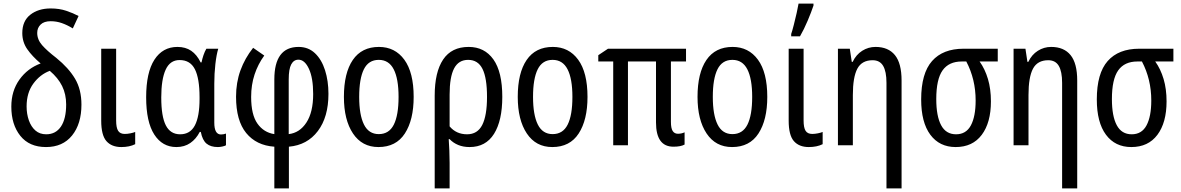

<svg xmlns="http://www.w3.org/2000/svg" viewBox="-20 -808 6567 1068"><path d="M262 -761Q310 -761 348.5 -748Q387 -735 417 -719L385 -650Q354 -669 324 -679.5Q294 -690 262 -690Q225 -690 206 -671.5Q187 -653 187 -625Q187 -588 214 -557Q241 -526 293 -486Q362 -430 397.5 -370Q433 -310 433 -226Q433 -119 381 -54.5Q329 10 236 10Q143 10 93 -52.5Q43 -115 43 -215Q43 -302 88 -365Q133 -428 206 -455Q159 -495 131.5 -534.5Q104 -574 104 -624Q104 -691 148.5 -726Q193 -761 262 -761ZM257 -414Q203 -394 165.5 -343Q128 -292 128 -216Q128 -174 140.5 -138.5Q153 -103 177 -82Q201 -61 237 -61Q290 -61 319 -104Q348 -147 348 -227Q348 -284 325.5 -329.5Q303 -375 257 -414Z M626 -537V-138Q626 -98 637 -80.5Q648 -63 674 -63Q689 -63 706 -66.5Q723 -70 732 -74V-6Q700 10 655 10Q601 10 572 -23Q543 -56 543 -137V-537Z M961 10Q883 10 838 -60Q793 -130 793 -267Q793 -405 839 -476Q885 -547 967 -547Q1012 -547 1043.5 -525.5Q1075 -504 1096 -461H1101Q1105 -481 1112 -501.5Q1119 -522 1128 -537H1194Q1184 -504 1178 -451.5Q1172 -399 1172 -342V-126Q1172 -60 1209 -60Q1224 -60 1237 -65V0Q1231 4 1217 7Q1203 10 1192 10Q1152 10 1129 -9Q1106 -28 1097 -74H1091Q1071 -35 1038.5 -12.5Q1006 10 961 10ZM982 -61Q1038 -61 1064 -110.5Q1090 -160 1090 -258V-267Q1090 -372 1064 -423Q1038 -474 979 -474Q926 -474 901.5 -420.5Q877 -367 877 -266Q877 -160 902.5 -110.5Q928 -61 982 -61Z M1388 -542 1450 -499Q1415 -451 1396 -393.5Q1377 -336 1377 -269Q1377 -170 1412 -120.5Q1447 -71 1506 -62V-366Q1506 -547 1641 -547Q1695 -547 1732 -512Q1769 -477 1788 -417.5Q1807 -358 1807 -286Q1807 -157 1748 -79Q1689 -1 1587 8V240H1506V8Q1406 1 1349.5 -68Q1293 -137 1293 -270Q1293 -349 1317.5 -416.5Q1342 -484 1388 -542ZM1640 -476Q1614 -476 1600 -450Q1586 -424 1586 -366V-62Q1647 -69 1684.5 -126.5Q1722 -184 1722 -285Q1722 -374 1698.5 -425Q1675 -476 1640 -476Z M2281 -269Q2281 -141 2232 -65.5Q2183 10 2085 10Q1994 10 1943.5 -65.5Q1893 -141 1893 -269Q1893 -402 1942.5 -474.5Q1992 -547 2088 -547Q2177 -547 2229 -476Q2281 -405 2281 -269ZM1978 -269Q1978 -169 2004.5 -115.5Q2031 -62 2087 -62Q2144 -62 2170.5 -114.5Q2197 -167 2197 -269Q2197 -370 2170 -422.5Q2143 -475 2087 -475Q2030 -475 2004 -422.5Q1978 -370 1978 -269Z M2774 -269Q2774 -137 2728 -63.5Q2682 10 2592 10Q2557 10 2529 -1.5Q2501 -13 2481 -34H2476Q2478 -5 2479.5 29.5Q2481 64 2481 98V240H2398V-276Q2398 -407 2445 -477Q2492 -547 2587 -547Q2675 -547 2724.5 -477.5Q2774 -408 2774 -269ZM2584 -475Q2531 -475 2506 -427.5Q2481 -380 2481 -282V-105Q2518 -61 2578 -61Q2636 -61 2662.5 -113Q2689 -165 2689 -269Q2689 -374 2664 -424.5Q2639 -475 2584 -475Z M3248 -269Q3248 -141 3199 -65.5Q3150 10 3052 10Q2961 10 2910.5 -65.5Q2860 -141 2860 -269Q2860 -402 2909.5 -474.5Q2959 -547 3055 -547Q3144 -547 3196 -476Q3248 -405 3248 -269ZM2945 -269Q2945 -169 2971.5 -115.5Q2998 -62 3054 -62Q3111 -62 3137.5 -114.5Q3164 -167 3164 -269Q3164 -370 3137 -422.5Q3110 -475 3054 -475Q2997 -475 2971 -422.5Q2945 -370 2945 -269Z M3751 -64Q3771 -64 3788 -72V-4Q3767 8 3726 8Q3629 8 3629 -127V-466H3473V0H3391V-466H3308V-501L3362 -537H3796V-466H3712V-130Q3712 -94 3722 -79Q3732 -64 3751 -64Z M4248 -269Q4248 -141 4199 -65.5Q4150 10 4052 10Q3961 10 3910.5 -65.5Q3860 -141 3860 -269Q3860 -402 3909.5 -474.5Q3959 -547 4055 -547Q4144 -547 4196 -476Q4248 -405 4248 -269ZM3945 -269Q3945 -169 3971.5 -115.5Q3998 -62 4054 -62Q4111 -62 4137.5 -114.5Q4164 -167 4164 -269Q4164 -370 4137 -422.5Q4110 -475 4054 -475Q3997 -475 3971 -422.5Q3945 -370 3945 -269Z M4450 -537V-138Q4450 -98 4461 -80.5Q4472 -63 4498 -63Q4513 -63 4530 -66.5Q4547 -70 4556 -74V-6Q4524 10 4479 10Q4425 10 4396 -23Q4367 -56 4367 -137V-537ZM4381 -606V-619Q4387 -636 4395.5 -669.5Q4404 -703 4411.5 -736Q4419 -769 4422 -788H4505V-777Q4493 -741 4472.5 -692.5Q4452 -644 4430 -606Z M4850 -547Q4921 -547 4958 -501.5Q4995 -456 4995 -360V240H4911V-347Q4911 -410 4892.5 -441.5Q4874 -473 4834 -473Q4774 -473 4749 -426Q4724 -379 4724 -279V0H4641V-537H4707L4718 -464H4723Q4742 -504 4776 -525.5Q4810 -547 4850 -547Z M5492 -244Q5492 -126 5441 -58Q5390 10 5296 10Q5206 10 5155 -58.5Q5104 -127 5104 -255Q5104 -400 5164.5 -468.5Q5225 -537 5340 -537H5530V-466H5429Q5459 -424 5475.5 -368.5Q5492 -313 5492 -244ZM5188 -257Q5188 -162 5215 -111.5Q5242 -61 5298 -61Q5354 -61 5380.5 -110.5Q5407 -160 5407 -249Q5407 -367 5355 -466H5330Q5258 -466 5223 -416.5Q5188 -367 5188 -257Z M5827 -547Q5898 -547 5935 -501.5Q5972 -456 5972 -360V240H5888V-347Q5888 -410 5869.5 -441.5Q5851 -473 5811 -473Q5751 -473 5726 -426Q5701 -379 5701 -279V0H5618V-537H5684L5695 -464H5700Q5719 -504 5753 -525.5Q5787 -547 5827 -547Z M6469 -244Q6469 -126 6418 -58Q6367 10 6273 10Q6183 10 6132 -58.5Q6081 -127 6081 -255Q6081 -400 6141.5 -468.5Q6202 -537 6317 -537H6507V-466H6406Q6436 -424 6452.5 -368.5Q6469 -313 6469 -244ZM6165 -257Q6165 -162 6192 -111.5Q6219 -61 6275 -61Q6331 -61 6357.5 -110.5Q6384 -160 6384 -249Q6384 -367 6332 -466H6307Q6235 -466 6200 -416.5Q6165 -367 6165 -257Z"/></svg>

Font: Avrile Sans Condensed
Style: Regular
Weight: 400
Width: 3
Designer: Monotype Design Team
Foundry: Monotype Imaging Inc.
Version: Version 2.001;September 10, 2019;FontCreator 11.5.0.2425 64-